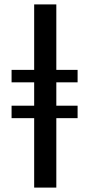

<svg xmlns="http://www.w3.org/2000/svg" viewBox="-20 -851 404 871"><path d="M135 0V-315H32.5V-371.5H135V-477.5H32.5V-534H135V-831H235.5V-534H332V-477.5H235.5V-371.5H332V-315H235.5V0Z"/></svg>

Font: Merriweather 24pt SemiCondensed
Style: Regular
Weight: 400
Width: 4
Designer: Eben Sorkin
Foundry: Eben Sorkin
Version: Version 2.100